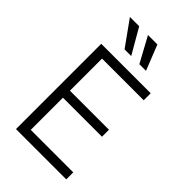

<svg xmlns="http://www.w3.org/2000/svg" viewBox="-282 -1061 1158 1158"><g transform="rotate(45 296.5 -482.0)"><path d="M96.6 0V-727.3H518.5V-667.6H163V-393.8H496.1V-334.2H163V-59.7H525.6V0ZM346.2 -802.9 258.5 -964.1H338.8L402.7 -802.9ZM219.8 -802.9 104.4 -964.1H183.6L276.6 -802.9Z"/></g></svg>

Font: Inter Light BETA
Style: Regular
Weight: 300
Designer: Rasmus Andersson
Foundry: rsms
Version: Version 3.011;git-f93a4a705